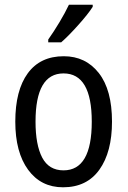

<svg xmlns="http://www.w3.org/2000/svg" viewBox="-20 -786 542 816"><path d="M273 -766Q257 -732 233 -692Q209 -652 185 -618V-606H240Q271 -633 313 -680Q355 -727 374 -757V-766ZM251 -547Q151 -547 98 -474.5Q45 -402 45 -269Q45 -139 99.5 -64.5Q154 10 248 10Q349 10 402.5 -65Q456 -140 456 -269Q456 -404 400 -475.5Q344 -547 251 -547ZM250 -474Q370 -474 370 -269Q370 -62 250 -62Q188 -62 159.5 -116Q131 -170 131 -269Q131 -474 250 -474Z"/></svg>

Font: Noto Sans Display SemiCondensed
Style: Regular
Weight: 400
Width: 4
Designer: Monotype Design team
Foundry: Monotype Imaging Inc.
Version: 1.000